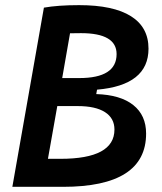

<svg xmlns="http://www.w3.org/2000/svg" viewBox="-20 -723 626 743"><path d="M27.8 0 149.9 -693.4Q204.1 -703.1 286.1 -703.1Q418.5 -703.1 486.6 -660.4Q554.7 -617.7 554.7 -534.7Q554.7 -393.1 355.5 -376L352.5 -358.9Q446.3 -356 495.8 -316.4Q545.4 -276.9 545.4 -206.1Q545.4 0 223.6 0ZM165.5 -108.4H213.9Q422.9 -108.4 422.9 -221.7Q422.9 -265.6 386.2 -289.1Q349.6 -312.5 280.8 -312.5H201.7ZM220.7 -420.9H286.6Q431.2 -420.9 431.2 -513.7Q431.2 -594.7 293.5 -594.7Q271.5 -594.7 251 -594.2Z"/></svg>

Font: Cascadia Code PL SemiBold
Style: Italic
Weight: 600
Italic angle: -10°
Monospace: yes
Designer: Aaron Bell
Foundry: Saja Typeworks
Version: Version 2404.023; ttfautohint (v1.8.4)